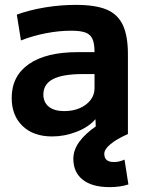

<svg xmlns="http://www.w3.org/2000/svg" viewBox="-20 -550 600 788"><path d="M194 10Q117 10 72.5 -33Q28 -76 28 -148Q28 -238 98.5 -287Q169 -336 299 -336H368Q368 -371 359.5 -390Q351 -409 330.5 -416.5Q310 -424 272 -424Q222 -424 168 -413.5Q114 -403 66 -384L49 -490Q101 -509 164.5 -519.5Q228 -530 291 -530Q371 -530 417 -511Q463 -492 484 -447.5Q505 -403 505 -328V0H374L372 -60H371Q343 -28 294 -9Q245 10 194 10ZM244 -94Q279 -94 307 -106Q335 -118 351.5 -139.5Q368 -161 368 -187V-246H319Q238 -246 198 -225.5Q158 -205 158 -162Q158 -130 180.5 -112Q203 -94 244 -94ZM430 218Q358 218 319.5 187.5Q281 157 281 102Q281 66 305 32.5Q329 -1 377 -34L505 0Q458 21 433 42Q408 63 408 81Q408 115 447 115Q470 115 491 105L507 207Q473 218 430 218Z"/></svg>

Font: M PLUS 1
Style: Bold
Weight: 700
Designer: Coji Morishita
Foundry: UNDERFOREST DESIGN
Version: Version 1.001